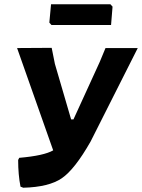

<svg xmlns="http://www.w3.org/2000/svg" viewBox="-20 -869 665 899"><path d="M497 -849 507 -838 500 -752H221L211 -763L219 -849ZM65 -120 70 -130Q186 -140 229 -165L60 -644L222 -645L237 -570L313 -310H324L447 -579L474 -644H625L404 -206Q330 -76 269.5 -34.5Q209 7 89 10L76 5Q65 -51 65 -120Z"/></svg>

Font: Alegreya Sans SC ExtraBold
Style: Italic
Weight: 800
Italic angle: -7°
Designer: Juan Pablo del Peral
Foundry: Huerta Tipografica
Version: Version 2.007